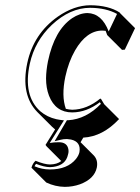

<svg xmlns="http://www.w3.org/2000/svg" viewBox="-20 -459 536 733"><path d="M370.6 -342.3Q310.5 -342.3 266.6 -266.6Q241.7 -223.1 229.5 -166.5Q213.9 -92.3 231.4 -43.5Q243.7 -40.5 255.9 -40Q312 -41 361.8 -82H365.2L377.9 -61L434.6 -4.4Q372.1 62.5 297.9 66.4L287.6 84L338.4 134.8Q355 152.8 349.6 180.7Q340.3 224.1 285.2 244.6Q257.3 254.4 227.1 254.4Q190.9 253.9 156.7 237.8L100.1 181.2Q104.5 165 115.7 154.8Q150.4 168.9 170.9 168.9Q197.8 168.5 213.9 155.8L158.2 100.1L153.8 94.2L190.4 35.2Q183.6 29.8 178.7 24.9L122.1 -31.7Q58.6 -97.2 84 -217.8Q107.9 -330.1 200.7 -395.5Q262.7 -438.5 324.2 -439Q395 -438.5 437 -411.1L439 -408.2L495.6 -351.6L456.5 -269.5L445.8 -268.6L389.2 -325.2Q386.2 -334 383.3 -341.3Q376.5 -342.3 370.6 -342.3ZM314 -409.2Q368.7 -407.7 395 -338.9L426.8 -405.8Q385.3 -428.7 324.2 -429.2Q247.6 -429.2 177.7 -363.8Q112.8 -302.2 93.8 -215.8Q67.4 -93.8 133.8 -34.2Q160.2 -11.7 195.3 -3.9Q202.1 -2.4 208.5 -1.5L224.1 0.5L169.9 86.9Q184.6 84 204.6 84Q236.8 84 241.2 111.8Q241.7 115.2 241.7 118.2Q241.7 125 239.7 130.9Q231 171.9 183.1 178.2Q176.3 179.2 170.9 179.2Q147.9 178.7 117.7 166.5Q113.8 171.4 111.8 175.8Q140.1 188 170.4 188Q237.3 188 270 147.9Q280.3 134.8 283.2 122.1Q290 82.5 251 73.7Q243.2 72.3 235.4 71.8Q222.2 71.8 210.9 74.7L188.5 80.1L235.4 0H240.7Q309.1 -4.4 365.2 -62.5L361.3 -68.8Q311 -30.3 255.9 -29.8Q191.9 -29.8 167 -93.8Q155.8 -123 155.8 -159.7Q156.2 -190.4 163.1 -225.1Q188 -343.8 255.4 -389.6Q284.2 -408.7 314 -409.2Z"/></svg>

Font: Linux Biolinum Shadow O
Style: Italic
Weight: 400
Italic angle: -12°
Designer: Philipp H. Poll
Foundry: Philipp H. Poll
Version: Version 0.6.2